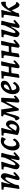

<svg xmlns="http://www.w3.org/2000/svg" viewBox="2182 -2692 523 4926"><g transform="rotate(-90 2443.0 -229.5)"><path d="M328 11Q286 11 286 -28Q286 -44 293 -73Q300 -102 310.5 -136.5Q321 -171 331.5 -206Q342 -241 349 -270.5Q356 -300 356 -317Q356 -334 348.5 -344Q341 -354 328 -354Q310 -354 282 -318.5Q254 -283 222 -220Q190 -157 158 -74L169 -239L190 -233Q234 -324 279 -385.5Q324 -447 363 -471Q407 -471 434.5 -443Q462 -415 462 -371Q462 -349 452.5 -313Q443 -277 430 -237Q417 -197 405 -159.5Q393 -122 387 -95L390 -92Q394 -92 400 -95.5Q406 -99 420 -110.5Q434 -122 459 -145L475 -143L490 -111Q449 -67 419 -40.5Q389 -14 367 -1.5Q345 11 328 11ZM68 8 57 -5Q66 -59 75 -116Q84 -173 92 -224Q100 -275 105 -311Q110 -347 111 -358Q112 -379 103 -389Q94 -399 72 -399H35L44 -451Q73 -451 123.5 -453Q174 -455 225 -459L235 -444Q224 -412 213.5 -371.5Q203 -331 194.5 -290.5Q186 -250 182 -219L171 -128L158 -24Q157 -18 142 -10Q127 -2 106.5 3Q86 8 68 8Z M666 11Q618 11 590 -14Q562 -39 562 -80Q562 -97 569 -126.5Q576 -156 586 -191Q596 -226 606 -260.5Q616 -295 623 -322.5Q630 -350 630 -364Q630 -399 591 -399H554L564 -451Q586 -451 616.5 -452Q647 -453 681 -455Q715 -457 746 -459L757 -444Q731 -366 710.5 -299.5Q690 -233 678 -187.5Q666 -142 666 -127Q666 -111 671.5 -103.5Q677 -96 691 -96Q708 -96 737 -133.5Q766 -171 801 -239Q836 -307 874 -399L852 -203L828 -211Q787 -130 747.5 -74.5Q708 -19 666 11ZM838 12Q797 12 797 -23Q797 -29 799.5 -43Q802 -57 807.5 -82.5Q813 -108 822 -148Q831 -188 843 -244L847 -295L874 -456L886 -462L975 -455L984 -444Q969 -395 953.5 -334.5Q938 -274 925 -213Q912 -152 904 -101L907 -97Q912 -98 918.5 -101.5Q925 -105 937 -115Q949 -125 971 -144L986 -142L1002 -110Q956 -64 925.5 -37.5Q895 -11 875 0.5Q855 12 838 12Z M1255 -391Q1228 -391 1203.5 -363Q1179 -335 1164 -289Q1149 -243 1149 -190Q1149 -136 1166 -104.5Q1183 -73 1211 -73Q1238 -73 1265 -96Q1292 -119 1309 -156L1326 -154L1353 -119Q1335 -82 1305.5 -52.5Q1276 -23 1242.5 -5.5Q1209 12 1176 12Q1116 12 1080.5 -34Q1045 -80 1045 -158Q1045 -219 1065 -275Q1085 -331 1119.5 -375Q1154 -419 1197.5 -444.5Q1241 -470 1289 -470Q1316 -470 1341 -464.5Q1366 -459 1382 -448L1387 -435L1347 -348L1324 -345Q1295 -391 1255 -391Z M1606 8Q1565 8 1521.5 -2.5Q1478 -13 1455 -28L1545 -190L1562 -184Q1602 -249 1634.5 -284Q1667 -319 1701 -338Q1754 -338 1785 -307.5Q1816 -277 1816 -223Q1816 -178 1799 -137Q1782 -96 1752.5 -63Q1723 -30 1685.5 -11Q1648 8 1606 8ZM1455 -28 1441 -47Q1450 -92 1458.5 -141.5Q1467 -191 1475.5 -236Q1484 -281 1489.5 -314Q1495 -347 1496 -358Q1498 -379 1489.5 -389Q1481 -399 1459 -399H1423L1432 -451Q1460 -451 1510.5 -453Q1561 -455 1614 -459L1624 -444Q1611 -404 1596.5 -352Q1582 -300 1570 -248Q1558 -196 1550 -155ZM1531 -48 1520 -94Q1539 -85 1562 -77.5Q1585 -70 1606 -65Q1627 -60 1639 -60Q1661 -60 1679.5 -78.5Q1698 -97 1709 -127Q1720 -157 1720 -190Q1720 -218 1709.5 -237.5Q1699 -257 1684 -257Q1674 -257 1658 -241.5Q1642 -226 1622 -198Q1602 -170 1579 -132Q1556 -94 1531 -48Z M2079 -6 2069 -16 2021 -329H1980L2096 -460L2138 -170H2155L2128 -132L2289 -441L2340 -435L2123 -16ZM1861 12Q1845 -8 1834 -29Q1823 -50 1815 -75L1823 -92Q1846 -98 1861 -108.5Q1876 -119 1890 -146.5Q1904 -174 1922 -230L1964 -359Q1973 -387 1964.5 -396Q1956 -405 1920 -409L1917 -415L1928 -460Q1972 -458 2012.5 -458Q2053 -458 2096 -460L2016 -342L1975 -200Q1957 -133 1944 -92Q1931 -51 1919.5 -29.5Q1908 -8 1894.5 0Q1881 8 1861 12ZM2274 -49 2298 -329H2268L2285 -446L2293 -457L2387 -461L2399 -447L2378 -99L2381 -96Q2388 -101 2401.5 -110.5Q2415 -120 2427 -134L2443 -132L2455 -97Q2419 -54 2385 -29Q2351 -4 2324.5 2.5Q2298 9 2284 -3.5Q2270 -16 2274 -49Z M2834 -381Q2834 -338 2809.5 -304Q2785 -270 2732 -241.5Q2679 -213 2592 -185Q2591 -134 2608.5 -103.5Q2626 -73 2657 -73Q2686 -73 2713.5 -94.5Q2741 -116 2761 -154L2778 -153L2805 -118Q2786 -81 2756 -51.5Q2726 -22 2691.5 -5Q2657 12 2622 12Q2562 12 2526 -34.5Q2490 -81 2490 -160Q2490 -219 2510.5 -275Q2531 -331 2565.5 -375Q2600 -419 2644 -444.5Q2688 -470 2735 -470Q2782 -470 2808 -447Q2834 -424 2834 -381ZM2702 -392Q2678 -392 2656.5 -372Q2635 -352 2619 -318Q2603 -284 2596 -240Q2670 -264 2703.5 -291.5Q2737 -319 2737 -353Q2737 -392 2702 -392Z M2918 8 2907 -5Q2916 -59 2925 -116Q2934 -173 2942 -224Q2950 -275 2954.5 -311Q2959 -347 2960 -358Q2962 -379 2953 -389Q2944 -399 2922 -399H2886L2894 -451Q2923 -451 2973.5 -453Q3024 -455 3075 -459L3085 -444Q3072 -395 3061 -349Q3050 -303 3042 -259.5Q3034 -216 3028 -172L3007 -24Q3007 -18 2992 -10Q2977 -2 2956.5 3Q2936 8 2918 8ZM2991 -189 3003 -266Q3033 -266 3062 -265Q3091 -264 3120 -264Q3147 -264 3170 -266Q3193 -268 3229 -273L3219 -199L3118 -200Q3111 -200 3090.5 -199Q3070 -198 3043 -195Q3016 -192 2991 -189ZM3344 -142 3359 -110Q3317 -66 3286.5 -39Q3256 -12 3234.5 0Q3213 12 3195 12Q3174 12 3163 -3Q3152 -18 3156 -39L3222 -447L3232 -459L3323 -462L3332 -451Q3306 -351 3287.5 -265Q3269 -179 3255 -94L3259 -91Q3263 -91 3269 -94.5Q3275 -98 3288.5 -109.5Q3302 -121 3328 -144Z M3445 8 3434 -5Q3443 -59 3452 -116Q3461 -173 3469 -224Q3477 -275 3481.5 -311Q3486 -347 3487 -358Q3489 -379 3480 -389Q3471 -399 3449 -399H3413L3421 -451Q3450 -451 3500.5 -453Q3551 -455 3602 -459L3612 -444Q3599 -395 3588 -349Q3577 -303 3569 -259.5Q3561 -216 3555 -172L3534 -24Q3534 -18 3519 -10Q3504 -2 3483.5 3Q3463 8 3445 8ZM3518 -189 3530 -266Q3560 -266 3589 -265Q3618 -264 3647 -264Q3674 -264 3697 -266Q3720 -268 3756 -273L3746 -199L3645 -200Q3638 -200 3617.5 -199Q3597 -198 3570 -195Q3543 -192 3518 -189ZM3871 -142 3886 -110Q3844 -66 3813.5 -39Q3783 -12 3761.5 0Q3740 12 3722 12Q3701 12 3690 -3Q3679 -18 3683 -39L3749 -447L3759 -459L3850 -462L3859 -451Q3833 -351 3814.5 -265Q3796 -179 3782 -94L3786 -91Q3790 -91 3796 -94.5Q3802 -98 3815.5 -109.5Q3829 -121 3855 -144Z M4058 11Q4010 11 3982 -14Q3954 -39 3954 -80Q3954 -97 3961 -126.5Q3968 -156 3978 -191Q3988 -226 3998 -260.5Q4008 -295 4015 -322.5Q4022 -350 4022 -364Q4022 -399 3983 -399H3946L3956 -451Q3978 -451 4008.5 -452Q4039 -453 4073 -455Q4107 -457 4138 -459L4149 -444Q4123 -366 4102.5 -299.5Q4082 -233 4070 -187.5Q4058 -142 4058 -127Q4058 -111 4063.5 -103.5Q4069 -96 4083 -96Q4100 -96 4129 -133.5Q4158 -171 4193 -239Q4228 -307 4266 -399L4244 -203L4220 -211Q4179 -130 4139.5 -74.5Q4100 -19 4058 11ZM4230 12Q4189 12 4189 -23Q4189 -29 4191.5 -43Q4194 -57 4199.5 -82.5Q4205 -108 4214 -148Q4223 -188 4235 -244L4239 -295L4266 -456L4278 -462L4367 -455L4376 -444Q4361 -395 4345.5 -334.5Q4330 -274 4317 -213Q4304 -152 4296 -101L4299 -97Q4304 -98 4310.5 -101.5Q4317 -105 4329 -115Q4341 -125 4363 -144L4378 -142L4394 -110Q4348 -64 4317.5 -37.5Q4287 -11 4267 0.5Q4247 12 4230 12Z M4564 -47 4534 -65Q4600 -209 4653.5 -297Q4707 -385 4755 -425Q4803 -465 4850 -463Q4859 -441 4862 -410Q4865 -379 4861 -351L4848 -340Q4810 -347 4778 -337.5Q4746 -328 4715 -296Q4684 -264 4648 -203Q4612 -142 4564 -47ZM4483 8 4472 -5Q4478 -37 4485 -78.5Q4492 -120 4498.5 -164Q4505 -208 4511.5 -248Q4518 -288 4521.5 -317.5Q4525 -347 4526 -358Q4527 -379 4518 -389Q4509 -399 4487 -399H4450L4459 -451Q4509 -451 4556 -453Q4603 -455 4640 -459L4650 -444Q4640 -411 4628 -368Q4616 -325 4606.5 -280Q4597 -235 4590 -197L4606 -190L4582 -107L4573 -24Q4572 -18 4557 -10Q4542 -2 4521.5 3Q4501 8 4483 8ZM4794 10Q4767 8 4749 -1.5Q4731 -11 4716.5 -32Q4702 -53 4685 -90L4634 -206L4690 -268L4766 -134Q4786 -101 4803 -88.5Q4820 -76 4851 -72L4856 -54Q4842 -35 4826.5 -19.5Q4811 -4 4794 10Z"/></g></svg>

Font: Alegreya SemiBold
Style: Italic
Weight: 600
Italic angle: -7°
Designer: Juan Pablo del Peral
Foundry: Huerta Tipografica
Version: Version 2.009